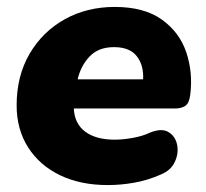

<svg xmlns="http://www.w3.org/2000/svg" viewBox="-20 -523 595 554"><path d="M291 11Q212 11 153 -17.5Q94 -46 61 -98Q28 -150 28 -219Q28 -304 65.5 -368Q103 -432 167 -467.5Q231 -503 311 -503Q396 -503 447 -466.5Q498 -430 517.5 -372Q537 -314 529 -250Q526 -225 514.5 -217.5Q503 -210 486 -210H193Q195 -166 226 -143Q257 -120 311 -120Q334 -120 362.5 -125Q391 -130 412 -140Q446 -154 466 -142Q486 -130 491 -105.5Q496 -81 484.5 -56Q473 -31 443 -19Q407 -3 368 4Q329 11 291 11ZM309 -387Q264 -387 238.5 -360Q213 -333 204 -294H393Q395 -335 374.5 -361Q354 -387 309 -387Z"/></svg>

Font: Nunito Black
Style: Italic
Weight: 900
Italic angle: -9°
Designer: Vernon Adams
Foundry: Vernon Adams
Version: Version 3.601; ttfautohint (v1.8.2.53-6de2)